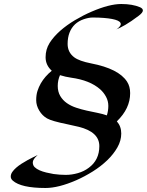

<svg xmlns="http://www.w3.org/2000/svg" viewBox="-20 -833 733 958"><path d="M238.3 -480Q207.5 -507.8 207.5 -547.4Q207.5 -586.9 227.5 -618.7Q247.6 -650.4 280.3 -679.2Q313 -708 354 -732.4Q395 -756.8 437 -774.9Q525.4 -813 585 -813Q640.6 -813 678.7 -796.9Q692.9 -790.5 692.9 -780.8Q692.9 -770 671.9 -754.2Q650.9 -738.3 635.5 -728Q620.1 -717.8 605.5 -709Q572.8 -690.4 560.5 -686.5Q566.9 -689.9 574.7 -697.8Q582.5 -705.6 582.5 -712.9Q582.5 -740.2 471.7 -745.1Q460.4 -745.6 441.9 -745.6Q423.3 -745.6 397.9 -737.1Q372.6 -728.5 354.5 -711.9Q317.4 -676.3 317.4 -613.8Q317.4 -571.8 350.6 -546.9V-547.4H351.1V-547.9V-547.4H350.6V-546.9Q375.5 -528.3 435.1 -516.6Q571.8 -490.2 613.8 -425.8Q629.4 -401.9 629.4 -368.2Q629.4 -291.5 563 -227.5Q585 -202.6 585 -167Q585 -131.3 565.7 -97.4Q546.4 -63.5 514.9 -33.2Q483.4 -2.9 442.9 22.5Q402.3 47.9 360.4 66.4Q271.5 105 207 105Q85.4 105 43.9 68.4Q33.7 59.6 33.7 47.9Q33.7 36.1 41.3 25.1Q48.8 14.2 60.8 3.7Q72.8 -6.8 87.9 -16.4Q103 -25.9 117.9 -34.2Q132.8 -42.5 146 -48.8Q159.2 -55.2 168 -59.6Q143.6 -38.1 143.6 -22.9Q143.6 -7.8 153.1 1.2Q162.6 10.3 177.5 16.8Q192.4 23.4 210.9 27.8Q229.5 32.2 247.1 35.2Q278.3 39.6 308.1 39.6Q337.9 39.6 368.7 30.8Q399.4 22 423.3 3.9Q475.6 -34.7 475.6 -104Q475.6 -174.8 373 -200.2Q344.7 -207 316.4 -212.9Q238.8 -228.5 214.8 -242.2Q190.9 -255.9 175.8 -281.2Q160.6 -306.6 160.6 -333Q160.6 -359.4 167 -379.2Q173.3 -398.9 183.6 -417Q203.6 -451.7 238.3 -480ZM513.2 -257.3Q520.5 -280.3 520.5 -304.7Q520.5 -329.1 509 -350.3Q497.6 -371.6 479.5 -387.7Q428.2 -432.6 335.4 -445.3Q307.1 -449.2 279.3 -458Q268.1 -432.6 268.1 -404.1Q268.1 -375.5 280.5 -354.2Q293 -333 313.5 -318.6Q334 -304.2 359.9 -295.7Q385.7 -287.1 413.1 -281Q440.4 -274.9 466.6 -269.8Q492.7 -264.6 513.2 -257.3Z"/></svg>

Font: Fondamento
Style: Italic
Weight: 400
Italic angle: -12°
Version: Version 1.000